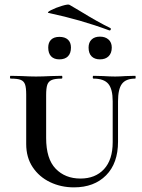

<svg xmlns="http://www.w3.org/2000/svg" viewBox="-20 -795 612 828"><path d="M383 -456Q380 -456 380 -462Q380 -468 383 -468L424 -467Q456 -465 477 -465Q493 -465 523 -467L563 -468Q565 -468 565 -462Q565 -456 563 -456Q523 -456 506 -433.5Q489 -411 489 -358V-184Q489 -91 437.5 -39Q386 13 299 13Q243 13 196 -9.5Q149 -32 121 -74Q93 -116 93 -174V-387Q93 -417 88 -431Q83 -445 69.5 -450.5Q56 -456 26 -456Q23 -456 23 -462Q23 -468 26 -468L73 -467Q111 -465 135 -465Q161 -465 201 -467L246 -468Q249 -468 249 -462Q249 -456 246 -456Q217 -456 203 -450Q189 -444 184 -429.5Q179 -415 179 -385V-200Q179 -110 220 -67.5Q261 -25 327 -25Q391 -25 428.5 -65.5Q466 -106 466 -182V-358Q466 -411 447 -433.5Q428 -456 383 -456ZM190 -739Q180 -741 200.5 -751.5Q221 -762 248 -770Q275 -778 280 -774L324 -748Q402 -700 456 -674Q458 -673 458 -670Q458 -667 456 -665Q454 -663 451 -664Q328 -710 190 -739ZM362 -590Q362 -612 375 -624.5Q388 -637 411 -637Q434 -637 448 -624.5Q462 -612 462 -590Q462 -566 448.5 -552.5Q435 -539 411 -539Q388 -539 375 -552Q362 -565 362 -590ZM188 -590Q188 -612 200.5 -624Q213 -636 236 -636Q260 -636 273 -624Q286 -612 286 -590Q286 -565 273 -552Q260 -539 236 -539Q213 -539 200.5 -552Q188 -565 188 -590Z"/></svg>

Font: Cormorant SC SemiBold
Style: Regular
Weight: 600
Designer: Christian Thalmann (Catharsis Fonts)
Version: Version 3.000